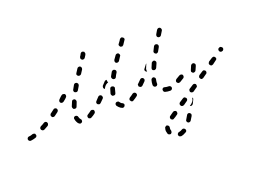

<svg xmlns="http://www.w3.org/2000/svg" viewBox="-81 -435 1071 814"><g transform="rotate(-20 454.0 -28.0)"><path d="M606 196Q603 199 604 203Q604 205 605 207Q606 208 608 210Q609 211 611 211Q613 212 615 212Q627 210 638 203Q640 202 641 201Q642 199 643 197Q643 195 643 193Q642 191 641 189Q639 186 635 185Q631 184 628 186Q620 191 613 192Q609 192 606 196ZM581 154Q579 150 575 149Q573 148 571 148Q569 149 568 150Q566 151 565 152Q563 154 563 156Q561 162 561 169Q562 176 564 182Q566 186 569 187Q573 189 577 188Q579 187 580 185Q582 184 582 182Q583 180 583 178Q583 176 583 175Q580 168 582 161Q583 157 581 154ZM657 157Q657 158 657 160Q658 162 659 164Q660 166 662 167Q665 169 669 168Q673 167 675 164Q681 155 686 146Q687 144 687 142Q688 140 687 138Q687 136 685 135Q684 133 682 132Q679 130 675 131Q671 132 669 136Q664 145 659 153Q658 155 657 157ZM619 127 629 120Q633 118 633 114Q634 109 632 106Q631 104 629 103Q627 102 625 102Q623 101 621 102Q620 102 618 103L608 110L601 115Q599 116 598 118Q597 119 597 121Q596 123 597 125Q597 127 598 129Q600 130 601 131Q603 133 605 133Q607 133 609 133Q611 132 612 131ZM717 81 708 100Q706 103 702 105Q699 106 695 105Q694 104 694 104Q694 104 693 104L700 99Q705 95 709 90Q713 85 714 78Q714 76 714 75Q716 75 717 76Q718 77 717 78Q717 80 717 81ZM692 74Q693 70 690 66Q689 65 687 64Q686 62 684 62Q682 62 680 62Q678 63 676 64L659 75Q656 77 655 82Q655 86 657 89Q658 91 660 92Q661 93 663 93Q665 94 667 93Q669 93 671 92L688 80Q691 78 692 74ZM749 38Q750 36 750 34Q750 32 750 30Q750 28 749 26Q746 23 742 22Q738 22 735 24L718 35Q716 36 715 38Q714 40 714 42Q713 44 714 46Q714 48 715 49Q718 53 722 53Q726 54 729 52L746 40Q748 39 749 38ZM226 13Q228 14 230 15Q232 16 234 15Q236 15 237 14Q239 13 240 12Q243 8 242 4Q242 0 239 -2Q235 -6 233 -14Q233 -18 229 -20Q226 -23 222 -22Q220 -22 218 -21Q216 -20 215 -18Q214 -16 214 -15Q213 -13 214 -11Q215 -4 218 2Q221 9 226 13ZM642 14Q643 13 645 12Q646 11 647 9Q648 7 648 5Q648 1 645 -2Q642 -5 638 -5Q628 -5 621 -7Q617 -9 613 -7Q609 -5 608 -1Q608 1 608 3Q608 5 609 7Q610 9 611 10Q613 11 615 12Q625 15 638 15Q640 15 642 14ZM422 14Q426 15 429 13Q433 11 434 7Q435 6 435 4Q435 2 434 0Q433 -2 431 -3Q430 -5 428 -5Q425 -6 422 -9Q420 -11 418 -14Q416 -18 412 -18Q408 -19 404 -17Q403 -16 401 -14Q400 -13 400 -11Q399 -9 400 -7Q400 -5 401 -3Q404 1 408 5Q414 11 422 14ZM808 -6Q809 -10 807 -13Q806 -15 804 -16Q802 -17 800 -18Q798 -18 797 -18Q795 -17 793 -16L776 -5Q773 -2 772 2Q771 6 774 9Q775 11 776 12Q778 13 780 14Q782 14 784 13Q786 13 787 12L804 0Q808 -2 808 -6ZM32 7Q36 6 38 2Q40 -1 38 -5Q38 -7 37 -9Q35 -10 34 -11Q32 -12 30 -12Q28 -12 26 -12Q18 -9 12 -8Q11 -8 9 -8Q9 -8 9 -8Q9 -8 9 -8Q7 -8 5 -7Q3 -6 2 -5Q0 -3 0 -2Q-1 0 -1 2Q-1 6 2 9Q5 12 9 12Q12 12 16 11Q23 10 32 7ZM306 -11Q307 -15 305 -18Q304 -20 302 -21Q300 -22 298 -22Q296 -23 294 -22Q292 -22 291 -21Q282 -14 275 -10Q271 -8 270 -4Q269 0 271 4Q272 5 273 7Q275 8 277 8Q279 9 281 9Q283 8 285 7Q293 3 302 -4Q306 -7 306 -11ZM499 -18Q499 -22 497 -26Q496 -27 494 -28Q492 -29 490 -30Q488 -30 486 -29Q484 -29 483 -28Q474 -21 467 -17Q463 -14 462 -10Q461 -6 464 -3Q465 -1 466 0Q468 1 470 2Q472 2 474 2Q476 1 477 0Q486 -5 495 -12Q498 -14 499 -18ZM711 -22Q712 -26 710 -30Q709 -32 707 -33Q705 -34 703 -34Q702 -35 700 -34Q698 -34 696 -33Q687 -27 679 -23Q675 -20 674 -16Q673 -12 675 -9Q676 -7 678 -6Q679 -5 681 -4Q683 -4 685 -4Q687 -4 689 -5Q697 -10 707 -16Q710 -18 711 -22ZM102 -30Q103 -34 101 -37Q100 -39 99 -40Q97 -41 95 -42Q93 -42 91 -42Q89 -42 88 -41Q79 -35 70 -31Q67 -29 65 -25Q64 -21 66 -17Q68 -14 72 -12Q76 -11 80 -13Q89 -18 98 -23Q101 -26 102 -30ZM575 -32Q576 -27 579 -25Q582 -22 587 -23Q589 -23 590 -24Q592 -25 593 -27Q594 -28 595 -30Q595 -32 595 -34Q595 -35 595 -36Q595 -42 597 -51Q598 -53 597 -55Q597 -56 596 -58Q595 -60 593 -61Q592 -62 590 -63Q586 -64 582 -61Q579 -59 578 -55Q575 -44 575 -36Q575 -34 575 -32ZM748 -33Q748 -31 748 -30Q749 -28 751 -26Q752 -25 754 -24Q757 -22 761 -24Q765 -25 767 -29L775 -47Q776 -49 776 -51Q776 -53 776 -55Q775 -57 774 -58Q772 -60 770 -61Q767 -62 763 -61Q759 -59 757 -56L749 -37Q748 -35 748 -33ZM865 -42Q866 -44 867 -46Q867 -48 867 -50Q866 -52 865 -53Q863 -57 859 -58Q855 -58 851 -56L834 -45Q833 -43 832 -42Q831 -40 830 -38Q830 -36 830 -34Q831 -32 832 -31Q834 -27 838 -26Q842 -26 846 -28L862 -40Q864 -41 865 -42ZM359 -59Q359 -63 356 -66Q355 -68 353 -68Q351 -69 349 -69Q347 -69 345 -68Q344 -67 342 -66L328 -51Q325 -48 325 -44Q325 -40 328 -37Q330 -36 332 -35Q334 -34 336 -34Q338 -34 339 -35Q341 -36 343 -38L357 -52Q360 -55 359 -59ZM550 -64Q551 -65 551 -67Q551 -69 550 -71Q549 -73 548 -74Q545 -77 541 -77Q537 -77 534 -74Q527 -67 520 -60Q518 -59 517 -57Q517 -55 517 -53Q517 -51 517 -49Q518 -47 520 -46Q522 -43 527 -43Q531 -43 534 -46Q541 -53 548 -60Q550 -62 550 -64ZM395 -56Q396 -54 397 -52Q398 -50 399 -49Q401 -48 403 -48Q407 -47 411 -49Q414 -51 415 -55Q417 -64 420 -74Q422 -78 420 -81Q418 -85 414 -86Q412 -87 410 -87Q408 -87 406 -86Q405 -85 403 -84Q402 -82 401 -80Q398 -69 395 -60Q395 -58 395 -56ZM161 -71Q161 -75 159 -78Q158 -80 156 -81Q154 -82 152 -82Q150 -82 148 -82Q146 -81 145 -80Q137 -74 129 -68Q127 -67 126 -65Q125 -63 125 -61Q124 -59 125 -58Q125 -56 127 -54Q128 -52 129 -51Q131 -50 133 -50Q135 -50 137 -50Q139 -51 141 -52Q149 -58 157 -64Q160 -67 161 -71ZM223 -57Q224 -53 228 -52Q232 -51 236 -52Q240 -54 241 -58Q244 -67 248 -76Q250 -80 248 -84Q247 -88 243 -90Q239 -91 235 -90Q231 -88 230 -84Q226 -74 222 -65Q221 -61 223 -57ZM909 -75Q910 -79 907 -83Q906 -84 904 -85Q903 -86 901 -87Q899 -87 897 -87Q895 -86 893 -85H892Q889 -82 888 -78Q888 -74 890 -71Q891 -69 893 -68Q894 -67 896 -67Q898 -66 900 -67Q902 -67 904 -68L905 -69Q908 -71 909 -75ZM386 -98Q390 -103 396 -106Q399 -108 402 -108Q401 -111 400 -113Q399 -117 399 -121Q398 -121 398 -121Q397 -121 397 -121Q395 -121 393 -120Q391 -119 390 -118L376 -103Q374 -100 374 -95Q374 -91 377 -89Q378 -88 378 -88Q379 -87 380 -87Q380 -87 380 -88Q382 -93 386 -98ZM595 -100Q595 -98 595 -97Q596 -95 597 -93Q599 -92 601 -91Q604 -89 608 -91Q612 -92 614 -96Q618 -105 622 -114Q624 -118 623 -122Q621 -126 618 -128Q616 -128 614 -129Q612 -129 610 -128Q608 -127 607 -126Q605 -125 604 -123Q600 -113 596 -104Q595 -102 595 -100ZM206 -104 212 -110Q215 -113 215 -117Q215 -121 213 -124Q211 -126 209 -126Q208 -127 206 -127Q204 -127 202 -127Q200 -126 198 -125L192 -120L183 -111Q182 -110 181 -108Q180 -107 180 -105Q180 -103 180 -101Q181 -99 182 -97Q185 -94 189 -94Q193 -94 196 -96ZM564 -104Q564 -108 567 -111Q572 -118 579 -127Q580 -128 581 -128Q582 -129 582 -130Q578 -121 575 -113Q572 -108 572 -102Q572 -98 573 -95Q571 -95 570 -96Q569 -96 568 -97Q565 -100 564 -104ZM422 -120Q423 -116 427 -114Q428 -113 430 -113Q432 -113 434 -113Q436 -114 438 -115Q439 -117 440 -118Q444 -127 450 -136Q451 -138 451 -139Q451 -141 451 -143Q450 -145 449 -147Q448 -148 446 -149Q442 -152 438 -150Q434 -149 432 -146Q427 -136 422 -128Q420 -124 422 -120ZM251 -127Q251 -125 251 -123Q252 -121 253 -119Q255 -118 256 -117Q260 -115 264 -116Q268 -117 270 -121Q274 -129 280 -138Q281 -140 281 -142Q281 -144 281 -146Q280 -148 279 -149Q278 -151 276 -152Q272 -154 268 -153Q264 -152 262 -148Q257 -139 252 -130Q251 -129 251 -127ZM627 -161Q628 -157 632 -155Q633 -154 635 -153Q637 -153 639 -154Q641 -154 643 -156Q644 -157 645 -158L655 -176Q657 -180 656 -184Q655 -188 651 -190Q649 -191 647 -191Q645 -191 643 -191Q642 -190 640 -189Q638 -188 637 -186L628 -168Q626 -165 627 -161ZM458 -185Q457 -183 458 -182Q458 -180 459 -178Q460 -176 462 -175Q465 -173 470 -174Q474 -175 476 -178Q481 -186 487 -195Q488 -196 489 -198Q489 -200 489 -202Q488 -204 487 -206Q486 -207 485 -209Q481 -211 477 -210Q473 -209 471 -206Q465 -197 459 -189Q458 -187 458 -185ZM287 -188Q287 -186 287 -184Q288 -182 289 -181Q290 -179 292 -178Q295 -176 299 -177Q303 -177 306 -181L317 -198Q318 -200 318 -202Q318 -204 318 -205Q318 -207 316 -209Q315 -211 314 -212Q310 -214 306 -213Q302 -212 300 -209L289 -192Q288 -190 287 -188ZM662 -226Q661 -224 662 -222Q662 -220 663 -219Q665 -217 666 -216Q670 -214 674 -215Q678 -216 680 -219L691 -237Q692 -239 692 -240Q692 -242 692 -244Q691 -246 690 -248Q689 -250 687 -251Q684 -253 680 -252Q676 -251 673 -247L663 -230Q662 -228 662 -226ZM498 -244Q498 -242 498 -240Q499 -238 500 -236Q501 -234 502 -233Q504 -232 506 -232Q508 -231 510 -231Q512 -232 513 -233Q515 -234 516 -235Q526 -249 528 -253Q531 -256 530 -260Q529 -264 525 -266Q524 -267 522 -268Q520 -268 518 -268Q516 -267 514 -266Q513 -265 511 -263Q510 -260 500 -247Q499 -246 498 -244ZM331 -258Q331 -258 332 -258Q332 -260 333 -261Q334 -262 334 -263Q336 -266 340 -268Q344 -269 347 -267Q349 -266 351 -265Q352 -263 352 -261Q353 -259 353 -257Q353 -255 352 -254Q351 -252 351 -251Q348 -247 344 -240Q342 -237 338 -236Q334 -235 330 -237Q329 -238 328 -240Q326 -241 326 -243Q326 -245 326 -247Q326 -249 327 -251Q329 -254 331 -257Q331 -257 331 -258Z"/></g></svg>

Font: FRB American Cursive Dashed Light
Style: Italic
Weight: 300
Italic angle: -25°
Version: Version 2.0;Modular Font Editor K font №1